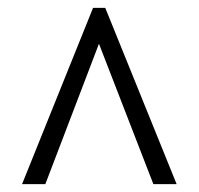

<svg xmlns="http://www.w3.org/2000/svg" viewBox="-20 -734 505 487"><path d="M36 -267 216 -714H247L428 -267H369L231 -623L95 -267Z"/></svg>

Font: Noto Serif Myanmar Cond
Style: Regular
Weight: 400
Width: 3
Designer: Ben Mitchell and the Monotype Design Team
Foundry: Monotype Imaging Inc.
Version: Version 2.106; ttfautohint (v1.8.4.7-5d5b)